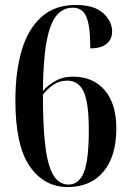

<svg xmlns="http://www.w3.org/2000/svg" viewBox="-20 -744 523 774"><path d="M253 10Q158 10 100 -73.5Q42 -157 42 -339Q42 -456 68 -542.5Q94 -629 148 -676.5Q202 -724 285 -724Q360 -724 396 -691Q432 -658 432 -617Q432 -586 410 -567.5Q388 -549 344 -549Q344 -638 328.5 -675.5Q313 -713 273 -713Q234 -713 207.5 -681Q181 -649 167.5 -575Q154 -501 153 -377Q171 -399 202 -417Q233 -435 275 -435Q355 -435 402 -380.5Q449 -326 449 -226Q449 -114 397 -52Q345 10 253 10ZM256 0Q298 0 318 -49Q338 -98 338 -220Q338 -329 317.5 -374Q297 -419 251 -419Q219 -419 194 -401.5Q169 -384 153 -362Q153 -228 163.5 -149Q174 -70 197 -35Q220 0 256 0Z"/></svg>

Font: Noto Serif Display Condensed SemiBold
Style: Regular
Weight: 600
Width: 3
Designer: Monotype Design Team
Foundry: Monotype Imaging Inc.
Version: Version 2.009